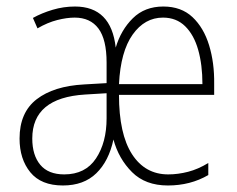

<svg xmlns="http://www.w3.org/2000/svg" viewBox="-20 -559 727 589"><path d="M481 -539Q536 -539 570.5 -506.5Q605 -474 621.5 -420Q638 -366 637 -301V-268H345Q345 -148 385 -86Q425 -24 496 -24Q526 -24 557 -32Q588 -40 619 -59V-22Q564 10 495 10Q426 10 385 -31Q344 -72 328 -131Q314 -65 275.5 -27.5Q237 10 173 10Q106 10 73 -30.5Q40 -71 40 -134Q40 -214 92.5 -254.5Q145 -295 238 -300L307 -304V-367Q307 -438 282 -471.5Q257 -505 209 -505Q185 -505 155.5 -497.5Q126 -490 95 -472L81 -504Q108 -519 141.5 -529Q175 -539 210 -539Q321 -539 335 -413Q351 -467 387.5 -503Q424 -539 481 -539ZM480 -505Q424 -505 387 -453Q350 -401 345 -301H601Q601 -360 588 -406Q575 -452 548 -478.5Q521 -505 480 -505ZM241 -269Q79 -259 79 -134Q79 -83 103.5 -53.5Q128 -24 177 -24Q242 -24 274.5 -73Q307 -122 307 -196V-273Z"/></svg>

Font: Noto Sans Lao Looped Condensed ExtraLight
Style: Regular
Weight: 200
Width: 3
Designer: Mark Frömberg, Ben Mitchell
Foundry: The Fontpad Ltd
Version: Version 1.002; ttfautohint (v1.8.4.7-5d5b)